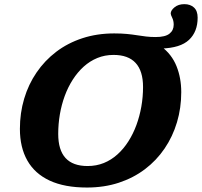

<svg xmlns="http://www.w3.org/2000/svg" viewBox="-20 -868 948 902"><path d="M253.5 -239Q253.5 -163 288 -125.5Q322.5 -88 391.5 -88Q432.5 -88 467.8 -102.2Q503 -116.5 532 -142.8Q561 -169 583.2 -204Q605.5 -239 620.8 -280.5Q636 -322 644 -367.2Q652 -412.5 652 -459Q652 -534.5 617.2 -572.2Q582.5 -610 513.5 -610Q472.5 -610 437.2 -595.5Q402 -581 373.2 -555Q344.5 -529 322 -494Q299.5 -459 284.2 -417.5Q269 -376 261.2 -330.5Q253.5 -285 253.5 -239ZM831.5 -435Q831.5 -361 811.5 -293.8Q791.5 -226.5 753.2 -170.2Q715 -114 660.8 -73Q606.5 -32 538 -9.5Q469.5 13 388.5 13Q283.5 13 213.5 -19.5Q143.5 -52 108.5 -113.8Q73.5 -175.5 73.5 -262.5Q73.5 -337 93.5 -404.2Q113.5 -471.5 151.8 -527.5Q190 -583.5 244.2 -624.8Q298.5 -666 367.2 -688.5Q436 -711 516.5 -711Q550.5 -711 576 -708.5Q601.5 -706 623.2 -702.5Q645 -699 666 -696.5Q687 -694 711 -694Q756.5 -694 776.2 -709.8Q796 -725.5 796 -752Q796 -770.5 789 -784.5Q782 -798.5 782 -804.5Q782 -819 800 -833.8Q818 -848.5 846 -848.5Q874 -848.5 891.2 -832.8Q908.5 -817 908.5 -785Q908.5 -719 868 -680.8Q827.5 -642.5 737.5 -640L738.5 -649Q787 -612.5 809.2 -557.2Q831.5 -502 831.5 -435Z"/></svg>

Font: Newsreader 9pt
Style: Bold Italic
Weight: 700
Italic angle: -17°
Designer: Hugues Gentile
Foundry: Production Type
Version: Version 1.003